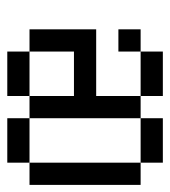

<svg xmlns="http://www.w3.org/2000/svg" viewBox="11 -489 478 540"><g transform="rotate(-90 250.0 -219.0)"><path d="M375 -125H437.5V-62.5H375ZM250 -62.5H375V0H250ZM62.5 -62.5H187.5V0H62.5ZM0 -375H62.5V-62.5H0ZM187.5 -375H250V-250H375V-375H437.5V-187.5H250V-62.5H187.5ZM250 -437.5H375V-375H250ZM62.5 -437.5H187.5V-375H62.5Z"/></g></svg>

Font: Pixel Operator Mono
Style: Regular
Weight: 400
Monospace: yes
Designer: Jayvee Enaguas (HarvettFox96)
Version: 2016.04.25